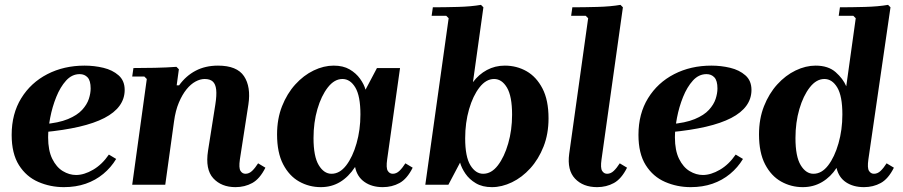

<svg xmlns="http://www.w3.org/2000/svg" viewBox="-20 -760 3717 790"><path d="M243 10Q187 10 137.5 -11.5Q88 -33 58 -80.5Q28 -128 28 -205Q28 -292 67.5 -356Q107 -420 175 -455Q243 -490 328 -490Q368 -490 405.5 -481Q443 -472 468 -450Q493 -428 493 -390Q493 -354 472 -325Q451 -296 409.5 -274.5Q368 -253 305.5 -238.5Q243 -224 159 -216V-249Q221 -254 259.5 -270Q298 -286 318 -308Q338 -330 345.5 -353Q353 -376 353 -396Q353 -428 340.5 -441.5Q328 -455 308 -455Q276 -455 252 -428.5Q228 -402 211.5 -361Q195 -320 186.5 -275.5Q178 -231 178 -195Q178 -141 195 -106.5Q212 -72 238.5 -56Q265 -40 293 -40Q326 -40 363 -61.5Q400 -83 428 -124L458 -106Q437 -71 405 -44.5Q373 -18 332.5 -4Q292 10 243 10Z M1042 -88 1072 -70Q1049 -24 1018 -7Q987 10 949 10Q891 10 857.5 -26.5Q824 -63 836 -140L866 -330Q872 -368 869.5 -391Q867 -414 855.5 -424.5Q844 -435 822 -435Q804 -435 784.5 -424.5Q765 -414 747.5 -392.5Q730 -371 716 -338Q702 -305 696 -260L660 0H524L584 -435L574 -445H524L529 -480Q568 -480 617 -481Q666 -482 706 -485L716 -475L707 -409H717Q745 -448 785 -469Q825 -490 877 -490Q955 -490 984 -446.5Q1013 -403 1002 -330L967 -104Q962 -69 969.5 -57Q977 -45 990 -45Q1005 -45 1017.5 -57Q1030 -69 1042 -88Z M1120 -207Q1120 -271 1140.5 -323Q1161 -375 1195 -412.5Q1229 -450 1270.5 -470Q1312 -490 1353 -490Q1392 -490 1418.5 -474.5Q1445 -459 1461.5 -436Q1478 -413 1484 -391L1531 -480H1626L1573 -104Q1568 -69 1575.5 -57Q1583 -45 1596 -45Q1611 -45 1623.5 -57Q1636 -69 1648 -88L1678 -70Q1655 -24 1624 -7Q1593 10 1555 10Q1510 10 1479.5 -11.5Q1449 -33 1441 -73Q1414 -32 1379 -11Q1344 10 1300 10Q1252 10 1211 -13Q1170 -36 1145 -84Q1120 -132 1120 -207ZM1270 -192Q1270 -116 1291.5 -80.5Q1313 -45 1344 -45Q1378 -45 1404.5 -79.5Q1431 -114 1447 -170Q1463 -226 1463 -289Q1463 -365 1442 -400Q1421 -435 1389 -435Q1356 -435 1329 -400.5Q1302 -366 1286 -311Q1270 -256 1270 -192Z M1730 0 1826 -685 1816 -695H1756L1761 -730Q1808 -730 1863.5 -731.5Q1919 -733 1959 -740L1969 -730L1926 -422Q1950 -454 1983.5 -472Q2017 -490 2057 -490Q2106 -490 2146.5 -467Q2187 -444 2212 -396Q2237 -348 2237 -273Q2237 -209 2216.5 -157Q2196 -105 2162 -67.5Q2128 -30 2086.5 -10Q2045 10 2004 10Q1965 10 1938 -6Q1911 -22 1895 -45.5Q1879 -69 1873 -91L1825 0ZM1894 -191Q1894 -115 1915.5 -80Q1937 -45 1968 -45Q2002 -45 2028.5 -79.5Q2055 -114 2071 -169.5Q2087 -225 2087 -288Q2087 -364 2066 -399.5Q2045 -435 2013 -435Q1980 -435 1953 -400.5Q1926 -366 1910 -310.5Q1894 -255 1894 -191Z M2530 -88 2560 -70Q2537 -24 2506 -7Q2475 10 2437 10Q2379 10 2346 -25Q2313 -60 2322 -127L2400 -685L2390 -695H2330L2335 -730Q2382 -730 2437.5 -731.5Q2493 -733 2533 -740L2543 -730L2455 -104Q2450 -69 2457.5 -57Q2465 -45 2478 -45Q2493 -45 2505.5 -57Q2518 -69 2530 -88Z M2822 10Q2766 10 2716.5 -11.5Q2667 -33 2637 -80.5Q2607 -128 2607 -205Q2607 -292 2646.5 -356Q2686 -420 2754 -455Q2822 -490 2907 -490Q2947 -490 2984.5 -481Q3022 -472 3047 -450Q3072 -428 3072 -390Q3072 -354 3051 -325Q3030 -296 2988.5 -274.5Q2947 -253 2884.5 -238.5Q2822 -224 2738 -216V-249Q2800 -254 2838.5 -270Q2877 -286 2897 -308Q2917 -330 2924.5 -353Q2932 -376 2932 -396Q2932 -428 2919.5 -441.5Q2907 -455 2887 -455Q2855 -455 2831 -428.5Q2807 -402 2790.5 -361Q2774 -320 2765.5 -275.5Q2757 -231 2757 -195Q2757 -141 2774 -106.5Q2791 -72 2817.5 -56Q2844 -40 2872 -40Q2905 -40 2942 -61.5Q2979 -83 3007 -124L3037 -106Q3016 -71 2984 -44.5Q2952 -18 2911.5 -4Q2871 10 2822 10Z M3103 -207Q3103 -271 3123.5 -323Q3144 -375 3178 -412.5Q3212 -450 3253.5 -470Q3295 -490 3336 -490Q3388 -490 3418.5 -463Q3449 -436 3462 -405L3501 -685L3491 -695H3431L3436 -730Q3483 -730 3538.5 -731.5Q3594 -733 3634 -740L3644 -730L3553 -104Q3548 -69 3555.5 -57Q3563 -45 3576 -45Q3591 -45 3603.5 -57Q3616 -69 3628 -88L3658 -70Q3635 -24 3604 -7Q3573 10 3535 10Q3491 10 3461 -10Q3431 -30 3422 -69Q3398 -32 3362.5 -11Q3327 10 3283 10Q3235 10 3194 -13Q3153 -36 3128 -84Q3103 -132 3103 -207ZM3253 -192Q3253 -116 3274.5 -80.5Q3296 -45 3327 -45Q3361 -45 3387.5 -79.5Q3414 -114 3430 -170Q3446 -226 3446 -289Q3446 -365 3425 -400Q3404 -435 3372 -435Q3339 -435 3312 -400.5Q3285 -366 3269 -311Q3253 -256 3253 -192Z"/></svg>

Font: Brygada 1918
Style: Bold Italic
Weight: 700
Italic angle: -8°
Designer: Mateusz Machalski | Borys Kosmynka | Przemek Hoffer
Foundry: NIEPODLEGLA 2018
Version: Version 3.006